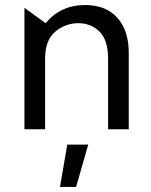

<svg xmlns="http://www.w3.org/2000/svg" viewBox="-20 -513 599 762"><path d="M317 -493Q221 -493 161 -421L77 -482V0H159V-280Q159 -354 199.5 -387.5Q240 -421 291 -421Q341 -421 375 -387.5Q409 -354 409 -280V0H491V-303Q491 -391 446 -442Q401 -493 317 -493ZM330 61H247L218 229H282Z"/></svg>

Font: Geom Light
Style: Regular
Weight: 300
Version: Version 1.102